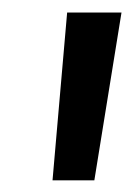

<svg xmlns="http://www.w3.org/2000/svg" viewBox="-20 -748 219 314"><path d="M65.9 -453.1H134.3L178.7 -727.5H89.8Z"/></svg>

Font: Guggenheim Sans Display
Style: Italic
Weight: 400
Italic angle: -7°
Designer: Modified by Tom Baber under direction of Pentagram Design 2023
Foundry: rsms
Version: Version 1.001;Glyphs 3.1.2 (3151)